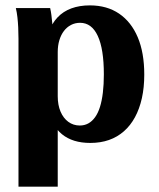

<svg xmlns="http://www.w3.org/2000/svg" viewBox="-20 -529 598 724"><path d="M49.7 175V-383.1Q49.7 -405.8 48.7 -425.6Q47.7 -445.4 45.7 -463.7Q43.7 -482 39.7 -498.7H169.1Q172.1 -485.6 173.8 -472.3Q175.4 -458.9 176.8 -444.6Q178.1 -430.4 178.6 -415.1Q179.1 -399.8 179.1 -383.1L163.6 -407.6Q175.9 -441.3 197.1 -463.6Q218.3 -486 249.1 -497.4Q279.8 -508.7 319 -508.7Q383.3 -508.7 429.1 -477.6Q474.8 -446.5 499.4 -388.5Q524 -330.4 524 -247.8Q524 -198.9 515 -158.7Q506 -118.4 489 -87.1Q472 -55.7 447.3 -34Q422.5 -12.2 390.8 -1.1Q359.1 10 320.5 10Q287.2 10 260.5 1.8Q233.8 -6.5 213.9 -22.7Q194.1 -38.9 180.4 -63.2L197.7 -81.9V175ZM280.9 -55.7Q298.5 -55.7 313 -63.6Q327.4 -71.5 338.6 -87.1Q349.7 -102.6 357 -125.8Q364.2 -148.9 367.9 -179.7Q371.6 -210.5 371.6 -248.8Q371.6 -344.1 348.7 -393.5Q325.8 -443 281.9 -443Q263.3 -443 247.7 -434.9Q232.1 -426.8 221 -412.1Q209.9 -397.5 203.8 -377.4Q197.7 -357.3 197.7 -332.5V-166.2Q197.7 -133.3 208.2 -108.4Q218.7 -83.5 237.6 -69.6Q256.6 -55.7 280.9 -55.7Z"/></svg>

Font: Sutasoma
Style: Regular
Weight: 400
Designer: Izhar Fathurrohim, Akbar Rohmanto, Arusyal Khofiqoini
Foundry: Kiwari Kolektiv
Version: Version 1.102